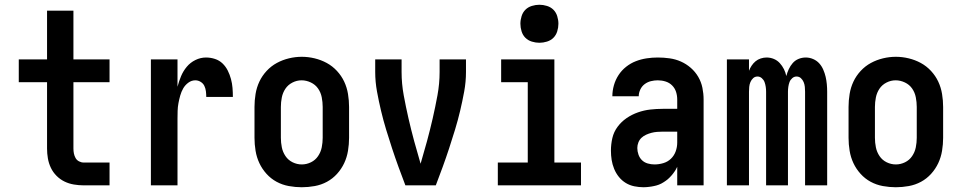

<svg xmlns="http://www.w3.org/2000/svg" viewBox="-20 -780 4040 808"><path d="M332 0Q312 0 291 -3.5Q270 -7 251.5 -16Q233 -25 218 -40Q203 -55 194 -74Q185 -93 181.5 -113.5Q178 -134 178 -155V-434H59V-530H178V-735H289V-530H441V-434H289V-155Q289 -144 291 -134Q293 -124 298 -115Q303 -106 312.5 -101Q322 -96 332 -96H441V0Z M615 0V-530H727V-415Q733 -438 742 -459.5Q751 -481 766 -499Q781 -517 802.5 -527.5Q824 -538 847 -538Q866 -538 884.5 -532Q903 -526 916.5 -513Q930 -500 938.5 -483Q947 -466 952 -447.5Q957 -429 958.5 -410Q960 -391 960 -372H848Q848 -384 846.5 -396Q845 -408 840 -418.5Q835 -429 824.5 -435.5Q814 -442 802 -442Q786 -442 772.5 -432Q759 -422 751 -408Q743 -394 738.5 -378Q734 -362 731 -346Q728 -330 727.5 -313.5Q727 -297 727 -281V0Z M1250 8Q1223 8 1195.5 3Q1168 -2 1144 -15Q1120 -28 1101.5 -48.5Q1083 -69 1071.5 -93.5Q1060 -118 1055.5 -145.5Q1051 -173 1051 -200V-330Q1051 -357 1055.5 -384.5Q1060 -412 1071.5 -436.5Q1083 -461 1102 -481.5Q1121 -502 1145 -515Q1169 -528 1196 -534.5Q1223 -541 1250 -541Q1277 -541 1304 -534.5Q1331 -528 1355 -515Q1379 -502 1398 -481.5Q1417 -461 1428.5 -436.5Q1440 -412 1444.5 -384.5Q1449 -357 1449 -330V-200Q1449 -173 1444.5 -145.5Q1440 -118 1428.5 -93.5Q1417 -69 1398.5 -48.5Q1380 -28 1356 -15Q1332 -2 1304.5 3Q1277 8 1250 8ZM1250 -88Q1270 -88 1288.5 -97Q1307 -106 1318.5 -123Q1330 -140 1334 -160Q1338 -180 1338 -200V-330Q1338 -350 1334 -370.5Q1330 -391 1318.5 -407.5Q1307 -424 1288 -433Q1269 -442 1249 -442Q1229 -442 1210.5 -432.5Q1192 -423 1181 -406.5Q1170 -390 1166 -370Q1162 -350 1162 -330V-200Q1162 -180 1166 -160Q1170 -140 1181.5 -123Q1193 -106 1211.5 -97Q1230 -88 1250 -88Z M1686 0Q1671 -39 1657 -77.5Q1643 -116 1630 -155.5Q1617 -195 1605 -234.5Q1593 -274 1583.5 -314Q1574 -354 1566.5 -395Q1559 -436 1559 -477V-530H1670V-477Q1670 -428 1679 -379Q1688 -330 1699 -282Q1710 -234 1723 -186Q1736 -138 1750 -91Q1764 -138 1777 -186Q1790 -234 1801 -282Q1812 -330 1821 -379Q1830 -428 1830 -477V-530H1941V-477Q1941 -436 1933.5 -395Q1926 -354 1916.5 -314Q1907 -274 1895 -234.5Q1883 -195 1870 -155.5Q1857 -116 1843 -77.5Q1829 -39 1814 0Z M2075 0V-96H2201V-434H2089V-530H2313V-96H2425V0ZM2250 -600Q2234 -600 2218 -605Q2202 -610 2191 -621Q2180 -632 2175 -648Q2170 -664 2170 -680Q2170 -696 2175 -712Q2180 -728 2191 -739Q2202 -750 2218 -755Q2234 -760 2250 -760Q2266 -760 2282 -755Q2298 -750 2309 -739Q2320 -728 2325 -712Q2330 -696 2330 -680Q2330 -664 2325 -648Q2320 -632 2309 -621Q2298 -610 2282 -605Q2266 -600 2250 -600Z M2689 8Q2669 8 2649.5 4Q2630 0 2613.5 -10Q2597 -20 2584.5 -35.5Q2572 -51 2564.5 -69.5Q2557 -88 2554 -107Q2551 -126 2551 -146Q2551 -173 2557 -199Q2563 -225 2579 -246.5Q2595 -268 2617 -283Q2639 -298 2664.5 -307Q2690 -316 2716.5 -319Q2743 -322 2769 -322H2830V-361Q2830 -378 2825 -393.5Q2820 -409 2808.5 -420.5Q2797 -432 2781 -437Q2765 -442 2748 -442Q2734 -442 2719.5 -438.5Q2705 -435 2693 -426Q2681 -417 2674.5 -403Q2668 -389 2668 -375H2557Q2557 -398 2563.5 -421Q2570 -444 2583 -464Q2596 -484 2615 -499Q2634 -514 2656 -522.5Q2678 -531 2701.5 -534.5Q2725 -538 2748 -538Q2773 -538 2798 -534.5Q2823 -531 2845.5 -521Q2868 -511 2887 -494.5Q2906 -478 2918.5 -456.5Q2931 -435 2936 -410.5Q2941 -386 2941 -361V0H2830V-78Q2825 -68 2823.5 -65.5Q2822 -63 2819 -58.5Q2816 -54 2812.5 -49.5Q2809 -45 2805.5 -41Q2802 -37 2798 -33Q2794 -29 2790 -25.5Q2786 -22 2781.5 -19Q2777 -16 2772.5 -13Q2768 -10 2763 -7.5Q2758 -5 2753 -3Q2748 -1 2742.5 0.5Q2737 2 2732 3Q2727 4 2721.5 5Q2716 6 2710.5 6.5Q2705 7 2699.5 7.5Q2694 8 2689 8ZM2734 -88Q2753 -88 2771.5 -93.5Q2790 -99 2803.5 -112Q2817 -125 2823.5 -143Q2830 -161 2830 -180V-226H2769Q2757 -226 2745 -225Q2733 -224 2721.5 -221Q2710 -218 2699 -213Q2688 -208 2679.5 -200Q2671 -192 2666.5 -180.5Q2662 -169 2662 -157Q2662 -143 2667 -129Q2672 -115 2682 -105.5Q2692 -96 2706 -92Q2720 -88 2734 -88Z M3039 0V-530H3132V-482Q3136 -493 3143 -503.5Q3150 -514 3159.5 -522Q3169 -530 3181.5 -534Q3194 -538 3206 -538Q3222 -538 3236.5 -532Q3251 -526 3261.5 -514.5Q3272 -503 3279 -489Q3286 -475 3289 -460Q3293 -475 3299.5 -489Q3306 -503 3316 -514.5Q3326 -526 3340.5 -532Q3355 -538 3371 -538Q3387 -538 3402 -531.5Q3417 -525 3427.5 -513.5Q3438 -502 3444.5 -487Q3451 -472 3454.5 -457Q3458 -442 3459.5 -426Q3461 -410 3461 -394V0H3368V-394Q3368 -404 3367 -414.5Q3366 -425 3362 -434.5Q3358 -444 3350.5 -451Q3343 -458 3332 -458Q3322 -458 3314 -451Q3306 -444 3302.5 -434.5Q3299 -425 3297.5 -414.5Q3296 -404 3296 -394V0H3204V-394Q3204 -404 3202.5 -414.5Q3201 -425 3197.5 -434.5Q3194 -444 3186 -451Q3178 -458 3168 -458Q3157 -458 3149.5 -451Q3142 -444 3138 -434.5Q3134 -425 3133 -414.5Q3132 -404 3132 -394V0Z M3750 8Q3723 8 3695.5 3Q3668 -2 3644 -15Q3620 -28 3601.5 -48.5Q3583 -69 3571.5 -93.5Q3560 -118 3555.5 -145.5Q3551 -173 3551 -200V-330Q3551 -357 3555.5 -384.5Q3560 -412 3571.5 -436.5Q3583 -461 3602 -481.5Q3621 -502 3645 -515Q3669 -528 3696 -534.5Q3723 -541 3750 -541Q3777 -541 3804 -534.5Q3831 -528 3855 -515Q3879 -502 3898 -481.5Q3917 -461 3928.5 -436.5Q3940 -412 3944.5 -384.5Q3949 -357 3949 -330V-200Q3949 -173 3944.5 -145.5Q3940 -118 3928.5 -93.5Q3917 -69 3898.5 -48.5Q3880 -28 3856 -15Q3832 -2 3804.5 3Q3777 8 3750 8ZM3750 -88Q3770 -88 3788.5 -97Q3807 -106 3818.5 -123Q3830 -140 3834 -160Q3838 -180 3838 -200V-330Q3838 -350 3834 -370.5Q3830 -391 3818.5 -407.5Q3807 -424 3788 -433Q3769 -442 3749 -442Q3729 -442 3710.5 -432.5Q3692 -423 3681 -406.5Q3670 -390 3666 -370Q3662 -350 3662 -330V-200Q3662 -180 3666 -160Q3670 -140 3681.5 -123Q3693 -106 3711.5 -97Q3730 -88 3750 -88Z"/></svg>

Font: iosevka_custom_sans_ss08
Style: Bold
Weight: 700
Designer: Belleve Invis
Foundry: Belleve Invis
Version: Version 10.3.0; ttfautohint (v1.8.3)